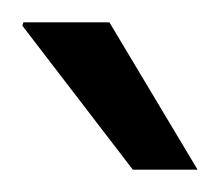

<svg xmlns="http://www.w3.org/2000/svg" viewBox="-20 -743 197 172"><path d="M157 -591H99L0 -720L1 -723H78Z"/></svg>

Font: Archivo SemiCondensed Light
Style: Regular
Weight: 300
Width: 4
Designer: Hector Gatti
Foundry: Omnibus-Type
Version: Version 2.001